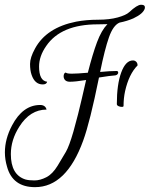

<svg xmlns="http://www.w3.org/2000/svg" viewBox="-22 -687 623 800"><path d="M140.8 -409.6Q140.8 -350.4 174.4 -346.4Q172 -335.2 156 -335.2Q123.2 -335.2 109.6 -375.2Q103.2 -393.6 103.2 -420.4Q103.2 -447.2 124 -484.8Q171.2 -572 295.2 -596.8Q337.6 -604.8 386 -604.8Q434.4 -604.8 468.8 -614.4Q503.2 -624 516 -636Q549.6 -667.2 565.6 -667.2Q581.6 -667.2 581.6 -657.6Q581.6 -655.2 581.6 -652.8Q576 -630.4 533.6 -610.4Q508 -599.2 476 -592.8Q449.6 -581.6 432 -531.6Q414.4 -481.6 395.2 -387.2Q436.8 -391.2 464 -391.2Q471.2 -391.2 470.4 -382.4Q467.2 -372.8 453.6 -372.4Q440 -372 390.4 -364Q352.8 -178.4 324.8 -101.6Q254.4 92.8 124 92.8Q30.4 92.8 7.2 7.2Q-1.6 -22.4 -1.6 -52Q-1.6 -108 28 -164Q72.8 -249.6 145.6 -249.6Q156 -249.6 162.8 -244.8Q169.6 -240 172 -230.4Q103.2 -230.4 58.4 -159.2Q23.2 -104 23.2 -44.8Q23.2 41.6 84 60.8Q98.4 64.8 121.6 64.8Q144.8 64.8 170.8 51.6Q196.8 38.4 218 3.6Q239.2 -31.2 252.8 -54.8Q266.4 -78.4 284 -139.2Q304.8 -213.6 319.2 -277.2Q333.6 -340.8 336.8 -353.6Q292 -346.4 269.2 -346.4Q246.4 -346.4 243.2 -366.4Q242.4 -382.4 252 -384.8Q256 -380 277.2 -380Q298.4 -380 344 -384Q364 -462.4 382.4 -511.6Q400.8 -560.8 425.6 -586.4Q412.8 -585.6 385.6 -585.6Q232 -585.6 170.4 -495.2Q140.8 -452.8 140.8 -409.6ZM492.8 -245.6Q492.8 -241.6 485.6 -241.6Q478.4 -241.6 471.6 -244.8Q464.8 -248 464.8 -253.6Q464.8 -335.2 483.2 -385.2Q501.6 -435.2 532 -435.2Q540 -435.2 545.6 -429.6Q551.2 -424 551.2 -414.4Q515.2 -378.4 499.2 -307.2Q492.8 -277.6 492.8 -245.6Z"/></svg>

Font: Euphoria Script
Style: Regular
Weight: 400
Designer: Sabrina Mariela Lopez
Foundry: Sabrina Mariela Lopez
Version: Version 1.002